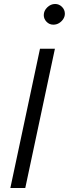

<svg xmlns="http://www.w3.org/2000/svg" viewBox="-20 -945 346 965"><path d="M32 0 181 -700H256L107 0ZM248 -821Q228 -821 214 -835.5Q200 -850 200 -869Q200 -891 217.5 -908Q235 -925 257 -925Q277 -925 291.5 -910.5Q306 -896 306 -876Q306 -862 298 -849.5Q290 -837 277 -829Q264 -821 248 -821Z"/></svg>

Font: Red Hat Text
Style: Italic
Weight: 400
Italic angle: -12°
Designer: Pentagram, MCKL
Foundry: Pentagram, MCKL
Version: Version 1.023